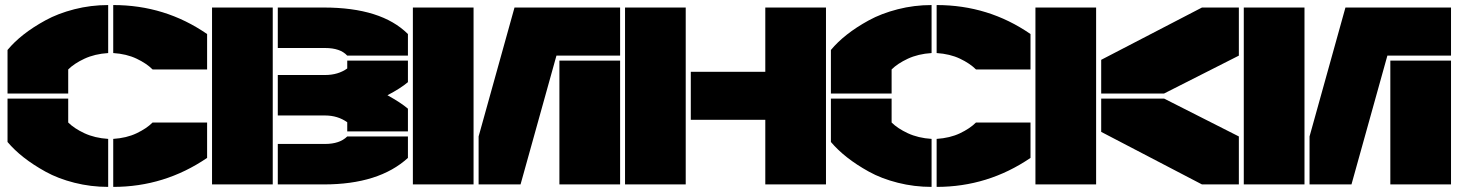

<svg xmlns="http://www.w3.org/2000/svg" viewBox="-20 -730 5773 760"><path d="M250 -359.9H9.8V-532.2Q36.1 -564 73 -593Q109.9 -622.1 159.7 -649.4Q209.5 -676.8 274.4 -693.4Q339.4 -710 408.2 -710V-520Q355 -516.6 314.2 -497.6Q273.4 -478.5 250 -455.1ZM9.8 -168V-339.8H250V-245.1Q273.4 -221.7 314.2 -202.6Q355 -183.6 408.2 -180.2V9.8Q339.4 9.8 274.7 -6.6Q210 -22.9 160.2 -50.5Q110.4 -78.1 73.5 -107.2Q36.6 -136.2 9.8 -168ZM428.2 9.8V-180.2Q481 -183.6 520.5 -202.4Q560.1 -221.2 584 -245.1H799.8V-105Q631.3 9.8 428.2 9.8ZM428.2 -520V-710Q633.8 -710 799.8 -595.2V-455.1H584Q560.1 -479 520.5 -497.8Q481 -516.6 428.2 -520Z M819.3 0V-700.2H1059.6V0ZM1079.6 0V-160.2H1266.6Q1324.7 -160.2 1354.5 -189.9H1594.7V-105Q1480 0 1261.7 0ZM1079.6 -272.9V-433.1H1266.6Q1318.4 -433.1 1354.5 -459V-490.2H1594.7V-404.8Q1565.9 -380.4 1513.7 -353Q1567.4 -323.2 1594.7 -299.8V-210H1354.5V-246.1Q1316.9 -272.9 1266.6 -272.9ZM1079.6 -540V-700.2H1261.7Q1489.7 -700.2 1594.7 -595.2V-509.8H1354.5Q1327.1 -540 1266.6 -540Z M1854.5 0H1614.3V-700.2H1854.5ZM1874.5 0V-189.9L2016.6 -700.2H2434.6V-509.8H2182.6L2040.5 0ZM2194.3 0V-490.2H2434.6V0Z M2694.3 0H2454.1V-700.2H2694.3ZM2714.4 -255.9V-445.8H3009.3V-700.2H3249.5V0H3009.3V-255.9Z M3509.3 -359.9H3269V-532.2Q3295.4 -564 3332.3 -593Q3369.1 -622.1 3418.9 -649.4Q3468.8 -676.8 3533.7 -693.4Q3598.6 -710 3667.5 -710V-520Q3614.3 -516.6 3573.5 -497.6Q3532.7 -478.5 3509.3 -455.1ZM3269 -168V-339.8H3509.3V-245.1Q3532.7 -221.7 3573.5 -202.6Q3614.3 -183.6 3667.5 -180.2V9.8Q3598.6 9.8 3533.9 -6.6Q3469.2 -22.9 3419.4 -50.5Q3369.6 -78.1 3332.8 -107.2Q3295.9 -136.2 3269 -168ZM3687.5 9.8V-180.2Q3740.2 -183.6 3779.8 -202.4Q3819.3 -221.2 3843.3 -245.1H4059.1V-105Q3890.6 9.8 3687.5 9.8ZM3687.5 -520V-710Q3893.1 -710 4059.1 -595.2V-455.1H3843.3Q3819.3 -479 3779.8 -497.8Q3740.2 -516.6 3687.5 -520Z M4318.8 0H4078.6V-700.2H4318.8ZM4338.9 -208V-339.8H4587.9L4883.8 -189.9V0H4737.8ZM4338.9 -359.9V-493.2L4737.8 -700.2H4883.8V-509.8L4587.9 -359.9Z M5143.6 0H4903.3V-700.2H5143.6ZM5163.6 0V-189.9L5305.7 -700.2H5723.6V-509.8H5471.7L5329.6 0ZM5483.4 0V-490.2H5723.6V0Z"/></svg>

Font: Nastup Basic
Style: Regular
Weight: 400
Designer: Maksym Kobuzan
Foundry: Zakznak
Version: Version 1.020;FEAKit 1.0